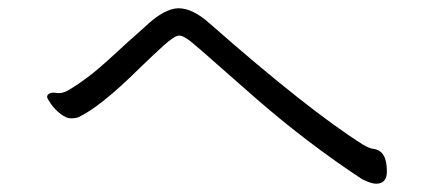

<svg xmlns="http://www.w3.org/2000/svg" viewBox="-20 -552 1040 464"><path d="M329 -486Q377 -532 411.5 -532Q446 -532 487 -495Q726 -285 858 -202Q873 -193 884 -192Q915 -187 915 -138Q915 -108 889 -108Q877 -108 855 -119Q723 -206 601 -312Q547 -359 506.5 -395Q466 -431 445 -448.5Q424 -466 413 -466Q402 -466 376 -442.5Q350 -419 316 -386Q223 -294 170 -269Q163 -266 151.5 -266Q140 -266 126 -277Q112 -288 103 -301Q94 -314 94 -317.5Q94 -321 95 -322Q101 -330 116 -327.5Q131 -325 147 -335Q195 -364 241 -406.5Q287 -449 329 -486Z"/></svg>

Font: LXGW WenKai
Style: Regular
Weight: 400
Designer: LXGW / Fontworks Inc.
Foundry: LXGW / Fontworks Inc.
Version: Version 1.520; June 14, 2025